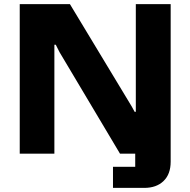

<svg xmlns="http://www.w3.org/2000/svg" viewBox="-20 -749 928 936"><path d="M530.8 167V64H639.2V0H564.9L270 -495.1L252 -530.8H245.1V0H76.2V-729H320.8L622.1 -230L636.2 -204.1H642.1V-729H812V39.1Q812 100.1 777.3 133.5Q742.7 167 683.1 167Z"/></svg>

Font: Hubot Sans Expanded
Style: Bold
Weight: 700
Width: 7
Designer: Deni Anggara
Foundry: GitHub
Version: Version 1.001;gftools[0.9.31]